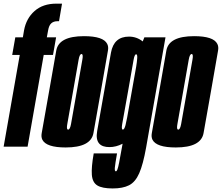

<svg xmlns="http://www.w3.org/2000/svg" viewBox="-23 -805 1218 1054"><path d="M-3 0 85.5 -503.5H44L61 -600H102.5L109 -638.5Q121 -704 166.8 -744.5Q212.5 -785 286.5 -785H317.5L301 -688.5H292Q271 -688.5 258.2 -676.8Q245.5 -665 241 -637.5L234 -600H285L268 -503.5H217L128.5 0Z M337.5 4.5Q231 4.5 209.5 -38Q202 -53.5 206 -74.5Q220 -153.5 246 -300.5Q272 -448 285.8 -527.2Q299.5 -606.5 438 -606.5Q544.5 -606.5 565.5 -564Q573.5 -548.5 569.5 -527Q556 -448 530 -300.5Q504 -153.5 490 -74.5Q476 4.5 337.5 4.5ZM351 -93.5Q361.5 -93.5 367 -124.8Q372.5 -156 398 -300.5Q423.5 -445.5 429 -477Q434 -504.5 427 -508Q425.5 -508.5 424.5 -508.5Q414 -508.5 408.5 -477Q403 -445.5 377.5 -300.5Q352 -156 346.5 -124.5Q341.5 -97.5 348.5 -94Q350 -93.5 351 -93.5Z M595.5 229.5Q538 229.5 511.2 213Q484.5 196.5 481.2 154.8Q478 113 491.5 37H619.5Q609.5 93.5 607.5 114.5Q605.5 135.5 613 135.5Q617.5 135.5 621.5 125.5Q625.5 115.5 631 87.5Q636.5 59.5 646 6L650 -16Q614 2.5 578 2.5Q539 2.5 522 -16.5Q502 -38.5 510.5 -86Q526 -174.5 548.5 -301Q570.5 -428 586.2 -516Q602 -604 685 -604Q727.5 -604 760.5 -577.5L769.5 -600H885.5L779 5.5Q762.5 98 741.2 146.2Q720 194.5 685.5 212Q651 229.5 595.5 229.5ZM724.5 -438.5Q729 -466.5 730 -482.5Q732 -504 726 -506.5Q725 -507 724.5 -507Q715.5 -507 710.2 -475.8Q705 -444.5 679.5 -301Q654 -156 648 -125Q643 -97 649.5 -94Q650.5 -93.5 651.5 -93.5Q659.5 -93.5 666 -118Q670 -133 675 -160Z M942 4.5Q835.5 4.5 814 -38Q806.5 -53.5 810.5 -74.5Q824.5 -153.5 850.5 -300.5Q876.5 -448 890.2 -527.2Q904 -606.5 1042.5 -606.5Q1149 -606.5 1170 -564Q1178 -548.5 1174 -527Q1160.5 -448 1134.5 -300.5Q1108.5 -153.5 1094.5 -74.5Q1080.5 4.5 942 4.5ZM955.5 -93.5Q966 -93.5 971.5 -124.8Q977 -156 1002.5 -300.5Q1028 -445.5 1033.5 -477Q1038.5 -504.5 1031.5 -508Q1030 -508.5 1029 -508.5Q1018.5 -508.5 1013 -477Q1007.5 -445.5 982 -300.5Q956.5 -156 951 -124.5Q946 -97.5 953 -94Q954.5 -93.5 955.5 -93.5Z"/></svg>

Font: Anybody UltraCondensed Regular
Style: Bold Italic
Weight: 700
Width: 1
Italic angle: -10°
Designer: Tyler Finck
Foundry: Etcetera Type Company
Version: Version 1.010; ttfautohint (v1.8.3) -l 8 -r 50 -G 200 -x 14 